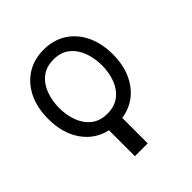

<svg xmlns="http://www.w3.org/2000/svg" viewBox="-203 -694 1037 1037"><g transform="rotate(-45 315.5 -175.0)"><path d="M234.4 5Q148.1 -14.2 96.8 -87.4Q45.5 -160.5 45.5 -269.9Q45.5 -355.1 76.5 -418.7Q107.6 -482.2 163.2 -517.4Q218.8 -552.6 292.6 -552.6Q366.5 -552.6 422.1 -517.4Q477.6 -482.2 508.7 -418.7Q539.8 -355.1 539.8 -269.9Q539.8 -193.2 514 -133.9Q488.3 -74.6 441.8 -37.6Q395.2 -0.7 332.4 8.5V203.1H234.4ZM292.6 -63.9Q348.7 -63.9 384.9 -92.7Q421.2 -121.4 438.6 -168.3Q456 -215.2 456 -269.9Q456 -324.6 438.6 -371.8Q421.2 -419 384.9 -448.2Q348.7 -477.3 292.6 -477.3Q236.5 -477.3 200.3 -448.2Q164.1 -419 146.7 -371.8Q129.3 -324.6 129.3 -269.9Q129.3 -215.2 146.7 -168.3Q164.1 -121.4 200.3 -92.7Q236.5 -63.9 292.6 -63.9Z"/></g></svg>

Font: Inter Alia
Style: Regular
Weight: 400
Designer: Rasmus Andersson (Latin, Greek, Cyrillic etc.) and Evan from Shavian.info (Shavian, old style figures)
Foundry: Shavian.info
Version: Version 0.001;git-37ab20767